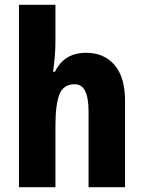

<svg xmlns="http://www.w3.org/2000/svg" viewBox="-20 -780 599 800"><path d="M211 -611Q211 -574 208 -540.5Q205 -507 201 -481H209Q247 -560 339 -560Q414 -560 457.5 -509Q501 -458 501 -360V0H349V-315Q349 -429 292 -429Q244 -429 227.5 -386.5Q211 -344 211 -256V0H59V-760H211Z"/></svg>

Font: Noto Sans Myanmar Condensed ExtraBold
Style: Regular
Weight: 800
Width: 3
Designer: Monotype Design Team
Foundry: Monotype Imaging Inc.
Version: Version 2.107; ttfautohint (v1.8.4.7-5d5b)